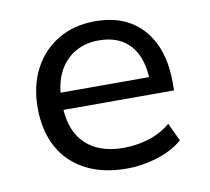

<svg xmlns="http://www.w3.org/2000/svg" viewBox="-63 -571 710 650"><g transform="rotate(-10 292.0 -246.0)"><path d="M324 9Q242 9 183 -21.5Q124 -52 92.5 -109Q61 -166 61 -246Q61 -321 91 -378.5Q121 -436 175.5 -468.5Q230 -501 303 -501Q375 -501 424.5 -470.5Q474 -440 500 -384.5Q526 -329 526 -253V-224H126V-283H469L451 -265Q451 -347 413 -391Q375 -435 304 -435Q256 -435 220 -413Q184 -391 164.5 -351Q145 -311 145 -256V-247Q145 -186 166 -145Q187 -104 227.5 -83Q268 -62 325 -62Q366 -62 408 -74Q450 -86 487 -116L516 -54Q480 -23 427.5 -7Q375 9 324 9Z"/></g></svg>

Font: Nunito Sans 9pt
Style: Regular
Weight: 400
Version: Version 3.101;gftools[0.9.27]